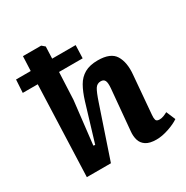

<svg xmlns="http://www.w3.org/2000/svg" viewBox="-176 -915 1045 1077"><g transform="rotate(-30 346.5 -377.0)"><path d="M533 13Q489 13 465.5 -2.5Q442 -18 434.5 -43.5Q427 -69 430 -99L454 -364Q457 -399 450 -413Q443 -427 424 -427Q400 -427 387 -406.5Q374 -386 355 -329L244 0H88L110 -589H13L18 -673H113L117 -767H235L255 -750L252 -673H404L401 -589H248L240 -413L208 -135L219 -133L292 -375Q308 -427 328.5 -463Q349 -499 382.5 -518Q416 -537 468 -537Q551 -537 579 -491Q607 -445 600 -369L579 -120Q577 -100 580.5 -88Q584 -76 604 -76Q617 -76 630 -81Q643 -86 656 -93L681 -34Q655 -16 612 -1.5Q569 13 533 13Z"/></g></svg>

Font: Literata 7pt
Style: Bold Italic
Weight: 700
Italic angle: -2°
Designer: Latin by Veronika Burian and Jose Scaglione. Greek by Irene Vlachou. Cyrillic by Vera Evstafieva
Foundry: TypeTogether
Version: Version 3.002